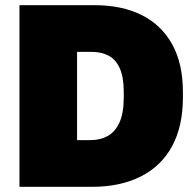

<svg xmlns="http://www.w3.org/2000/svg" viewBox="-20 -720 757 740"><path d="M55 0V-700H345Q450 -700 526 -662Q602 -624 643.5 -549.5Q685 -475 685 -365V-345Q685 -233 643 -156Q601 -79 522 -39.5Q443 0 335 0ZM277 -180H330Q366 -180 394.5 -195.5Q423 -211 440 -247Q457 -283 457 -345V-365Q457 -423 441.5 -457Q426 -491 398.5 -505.5Q371 -520 335 -520H277Z"/></svg>

Font: Golos Text ExtraBold
Style: Regular
Weight: 800
Designer: A.Korolkova, Vitaly Kuzmin
Foundry: ParaType Ltd
Version: Version 2.004